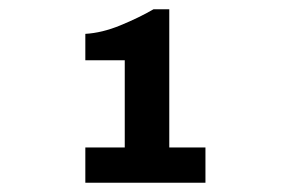

<svg xmlns="http://www.w3.org/2000/svg" viewBox="-20 -816 640 414"><path d="M164 -422V-498H249V-686H164V-743Q200 -745 240 -761.5Q280 -778 311 -796H345V-498H423V-422Z"/></svg>

Font: Chivo Mono ExtraBold
Style: Regular
Weight: 800
Monospace: yes
Designer: Hector Gatti
Foundry: Omnibus-Type
Version: Version 1.008